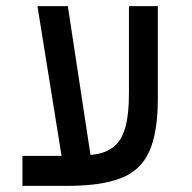

<svg xmlns="http://www.w3.org/2000/svg" viewBox="-20 -606 626 626"><path d="M53.2 0V-97.7H218.3Q264.2 -97.7 298.3 -104.2Q332.5 -110.8 355.2 -131.3Q377.9 -151.9 389.2 -192.6Q400.4 -233.4 400.4 -301.8V-585.9H494.6V-284.2Q494.6 -173.3 466.3 -111.3Q438 -49.3 373.3 -24.7Q308.6 0 200.2 0Q163.1 0 126.5 0Q89.8 0 53.2 0ZM190.4 -37.6 102.1 -585.9H201.2L284.7 -37.6Z"/></svg>

Font: Cascadia Code
Style: Regular
Weight: 400
Designer: Aaron Bell
Foundry: Saja Typeworks
Version: Version 2404.023